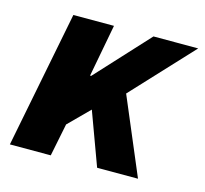

<svg xmlns="http://www.w3.org/2000/svg" viewBox="-79 -587 723 676"><g transform="rotate(15 282.0 -249.0)"><path d="M11 0 109 -498H257L221 -307H225L401 -498H564L360 -279L478 0H329L258 -193L184 -119L160 0Z"/></g></svg>

Font: Source Sans 3 ExtraBold
Style: Italic
Weight: 800
Italic angle: -11°
Version: Version 3.052;hotconv 1.1.0;makeotfexe 2.6.0